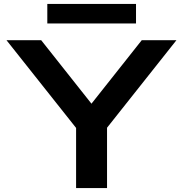

<svg xmlns="http://www.w3.org/2000/svg" viewBox="-20 -954 928 974"><path d="M523 0V-306L875 -750H699L444 -428L189 -750H13L366 -305V0ZM670 -835V-934H220V-835Z"/></svg>

Font: Bounded Med
Style: Regular
Weight: 500
Designer: Vlad Churkin
Version: Version 3.0